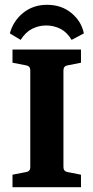

<svg xmlns="http://www.w3.org/2000/svg" viewBox="-20 -779 389 799"><path d="M317 -518 261 -507Q244 -504 244 -486V-84Q244 -66 261 -63L317 -52V0H32V-52L89 -63Q106 -66 106 -83V-486Q106 -504 89 -507L32 -518V-573H317ZM176 -759Q236 -759 277.5 -724.5Q319 -690 329 -640L278 -613Q259 -645 231.5 -659Q204 -673 172 -673Q141 -673 113.5 -659Q86 -645 66 -613L21 -640Q35 -692 76.5 -725.5Q118 -759 176 -759Z"/></svg>

Font: Rasa
Style: Bold
Weight: 700
Designer: Anna Giedrys (Yrsa+Rasa design), David Brezina (Yrsa art-direction, Rasa art-direction, design)
Foundry: Rosetta Type Foundry
Version: Version 2.004